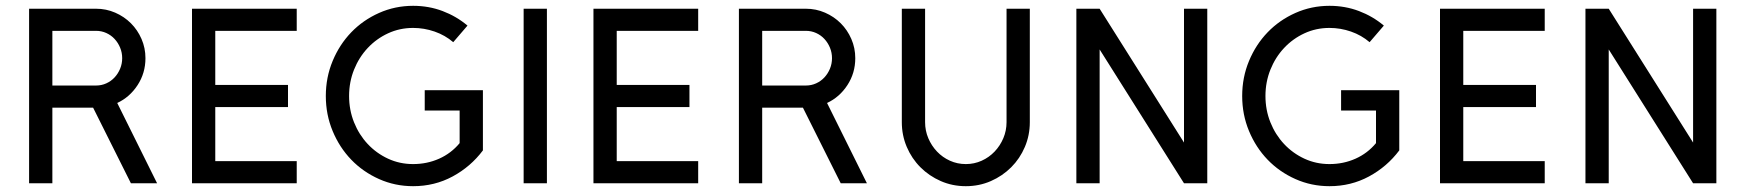

<svg xmlns="http://www.w3.org/2000/svg" viewBox="-20 -630 6000 660"><path d="M520 0H430L300 -260H160V0H80V-600H310Q345 -600 376 -586.5Q407 -573 430 -550Q453 -527 466.5 -496Q480 -465 480 -430Q480 -379 453 -337.5Q426 -296 383 -276ZM400 -430Q400 -449 393 -466Q386 -483 374 -496Q362 -509 345.5 -516.5Q329 -524 310 -524H160V-336H310Q329 -336 345.5 -343.5Q362 -351 374 -364Q386 -377 393 -394Q400 -411 400 -430Z M1000 0H640V-600H1000V-524H720V-338H970V-262H720V-76H1000Z M1640 -113Q1598 -57 1536 -23.5Q1474 10 1400 10Q1338 10 1283 -14.5Q1228 -39 1187.5 -81Q1147 -123 1123.5 -179.5Q1100 -236 1100 -300Q1100 -364 1123.5 -420.5Q1147 -477 1187.5 -519Q1228 -561 1283 -585.5Q1338 -610 1400 -610Q1454 -610 1501.5 -592Q1549 -574 1587 -542L1538 -485Q1510 -509 1474 -521.5Q1438 -534 1400 -534Q1354 -534 1314 -515.5Q1274 -497 1244 -465Q1214 -433 1197 -390.5Q1180 -348 1180 -300Q1180 -252 1197 -209.5Q1214 -167 1244 -135Q1274 -103 1314 -84.5Q1354 -66 1400 -66Q1448 -66 1489.5 -84.5Q1531 -103 1560 -138V-250H1440V-320H1640Z M1860 0H1780V-600H1860Z M2380 0H2020V-600H2380V-524H2100V-338H2350V-262H2100V-76H2380Z M2960 0H2870L2740 -260H2600V0H2520V-600H2750Q2785 -600 2816 -586.5Q2847 -573 2870 -550Q2893 -527 2906.5 -496Q2920 -465 2920 -430Q2920 -379 2893 -337.5Q2866 -296 2823 -276ZM2840 -430Q2840 -449 2833 -466Q2826 -483 2814 -496Q2802 -509 2785.5 -516.5Q2769 -524 2750 -524H2600V-336H2750Q2769 -336 2785.5 -343.5Q2802 -351 2814 -364Q2826 -377 2833 -394Q2840 -411 2840 -430Z M3520 -210Q3520 -165 3503 -125Q3486 -85 3456 -55Q3426 -25 3386 -7.5Q3346 10 3300 10Q3254 10 3214 -7.5Q3174 -25 3144 -55Q3114 -85 3097 -125Q3080 -165 3080 -210V-600H3160V-210Q3160 -181 3171 -155Q3182 -129 3201 -109Q3220 -89 3245.5 -77.5Q3271 -66 3300 -66Q3329 -66 3354.5 -77.5Q3380 -89 3399 -109Q3418 -129 3429 -155Q3440 -181 3440 -210V-600H3520Z M4130 0H4050L3760 -460V0H3680V-600H3760L4050 -140V-600H4130Z M4790 -113Q4748 -57 4686 -23.5Q4624 10 4550 10Q4488 10 4433 -14.5Q4378 -39 4337.5 -81Q4297 -123 4273.5 -179.5Q4250 -236 4250 -300Q4250 -364 4273.5 -420.5Q4297 -477 4337.5 -519Q4378 -561 4433 -585.5Q4488 -610 4550 -610Q4604 -610 4651.5 -592Q4699 -574 4737 -542L4688 -485Q4660 -509 4624 -521.5Q4588 -534 4550 -534Q4504 -534 4464 -515.5Q4424 -497 4394 -465Q4364 -433 4347 -390.5Q4330 -348 4330 -300Q4330 -252 4347 -209.5Q4364 -167 4394 -135Q4424 -103 4464 -84.5Q4504 -66 4550 -66Q4598 -66 4639.5 -84.5Q4681 -103 4710 -138V-250H4590V-320H4790Z M5290 0H4930V-600H5290V-524H5010V-338H5260V-262H5010V-76H5290Z M5880 0H5800L5510 -460V0H5430V-600H5510L5800 -140V-600H5880Z"/></svg>

Font: Gauge
Style: Regular
Weight: 400
Designer: Daniel Pimley
Foundry: Daniel Pimley
Version: Version 2.0